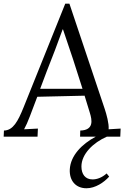

<svg xmlns="http://www.w3.org/2000/svg" viewBox="-34 -739 685 1038"><path d="M616.2 0 618.2 -43.9 553.2 -40C556.2 -69.8 541.5 -122.1 532.2 -149.9L341.3 -719.2H318.8L93.3 -158.2C63 -83.5 37.1 -34.2 -12.7 -33.2L-14.2 0H168.9L170.9 -43.9L96.2 -40C107.9 -62 114.7 -77.1 127 -108.9C139.2 -140.1 152.3 -174.8 167.5 -215.8L423.3 -221.7L452.1 -127.9C463.4 -90.8 475.1 -35.2 399.9 -33.2L398.9 0H483.4C408.2 40 347.2 102.5 343.3 176.8C340.3 236.8 374.5 278.8 433.6 278.8C481.4 278.8 528.3 247.1 556.2 215.8L542.5 198.7C517.6 221.2 490.2 231 466.3 231C427.2 231 406.2 203.1 406.2 161.1C406.2 93.8 470.2 31.7 543.5 0ZM183.1 -258.8C203.6 -314 229 -381.3 263.2 -467.8L304.7 -580.1H306.6C344.2 -471.2 379.4 -363.3 412.1 -258.8Z"/></svg>

Font: Lora Italic
Style: Regular
Weight: 400
Italic angle: -3°
Designer: Olga Karpushina, Alexei Vanyashin
Foundry: Cyreal
Version: Version 1.011;PS 001.011;hotconv 1.0.70;makeotf.lib2.5.58329